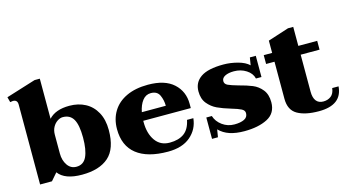

<svg xmlns="http://www.w3.org/2000/svg" viewBox="-79 -1027 2458 1346"><g transform="rotate(-15 1149.5 -353.5)"><path d="M206 -53 160 0H74V-580Q74 -615 41 -615Q34 -615 21 -612L11 -650L226 -717H264V-426Q313 -480 414 -480Q479 -480 529.5 -453Q580 -426 609 -373Q638 -320 638 -245Q638 -109 570.5 -49.5Q503 10 377 10Q252 10 206 -53ZM450 -240Q450 -331 426 -373Q402 -415 349 -415Q330 -415 310 -402Q290 -389 277 -365.5Q264 -342 264 -310V-174Q264 -124 288 -89Q312 -54 353 -54Q405 -54 427.5 -102.5Q450 -151 450 -240Z M888 -244V-234Q888 -152 924.5 -100Q961 -48 1029 -48Q1094 -48 1133.5 -77Q1173 -106 1186 -171H1232Q1224 -92 1164.5 -41Q1105 10 1001 10Q852 10 773.5 -52Q695 -114 695 -235Q695 -308 729 -363.5Q763 -419 828 -449.5Q893 -480 984 -480Q1107 -480 1170 -422.5Q1233 -365 1233 -275V-244ZM894 -305H1068Q1068 -346 1051.5 -382Q1035 -418 989 -418Q952 -418 928 -387Q904 -356 894 -305Z M1373 -52 1364 3H1321V-152H1361Q1374 -110 1412.5 -82Q1451 -54 1500 -54Q1544 -54 1571 -67Q1598 -80 1598 -110Q1598 -130 1575.5 -141.5Q1553 -153 1505 -167Q1448 -184 1409.5 -202Q1371 -220 1343 -254Q1315 -288 1315 -343Q1315 -408 1367.5 -444Q1420 -480 1532 -480Q1583 -480 1635.5 -466Q1688 -452 1716 -425L1725 -480H1768V-326H1728Q1719 -365 1680 -390Q1641 -415 1591 -415Q1551 -415 1526.5 -402.5Q1502 -390 1502 -367Q1502 -346 1524.5 -335.5Q1547 -325 1597 -311Q1655 -296 1694 -280Q1733 -264 1761 -229.5Q1789 -195 1789 -138Q1789 -58 1723 -24Q1657 10 1555 10Q1494 10 1449 -5Q1404 -20 1373 -52Z M2273 -123Q2263 10 2096 10Q1997 10 1940.5 -22.5Q1884 -55 1884 -137V-406H1823V-470H1884V-559L2036 -608H2074V-470H2211V-406H2074V-137Q2074 -94 2091.5 -71Q2109 -48 2144 -48Q2176 -48 2199 -65.5Q2222 -83 2227 -123Z"/></g></svg>

Font: Taviraj ExtraBold
Style: Regular
Weight: 800
Designer: Katatrad Team
Foundry: CadsonDemak
Version: Version 1.001